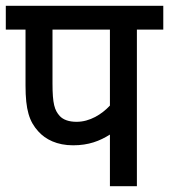

<svg xmlns="http://www.w3.org/2000/svg" viewBox="-20 -642 583 662"><path d="M452 -540H543V-622H0V-540H68V-347C68 -263 81 -223 112 -189C137 -161 177 -141 232 -141C286 -141 324 -156 359 -178V0H452ZM359 -540V-278C331 -248 290 -222 244 -222C218 -222 198 -229 186 -242C168 -262 161 -284 161 -355V-540Z"/></svg>

Font: Noto Sans SemiCondensed Medium
Style: Regular
Weight: 500
Width: 4
Designer: Monotype Design Team
Foundry: Monotype Imaging Inc.
Version: Version 2.013